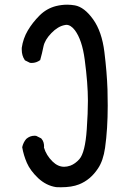

<svg xmlns="http://www.w3.org/2000/svg" viewBox="-20 -789 540 819"><path d="M127.4 -210Q130.4 -210 134.3 -209.5L155.8 -198.7Q163.1 -190.4 165.5 -181.9Q168 -173.3 168 -165Q168 -162.6 167.5 -159.7Q177.2 -126.5 204.1 -100.1Q227.1 -77.6 253.4 -77.6Q266.1 -77.6 280.3 -82.5Q300.8 -90.3 318.4 -109.9Q343.3 -138.2 350.1 -237.3Q355 -307.6 355 -359.4Q355 -432.6 341.3 -535.2Q330.1 -619.1 299.3 -660.2Q281.7 -683.1 262.7 -683.1Q259.8 -683.1 256.3 -682.1Q227.1 -676.8 199 -647.7Q170.9 -618.7 165.3 -590.3Q159.7 -562 151.4 -532.7Q134.8 -520.5 115.2 -520.5Q112.3 -520.5 107.9 -521L86.4 -531.7L85.4 -533.2Q72.8 -551.8 72.8 -577.1Q72.8 -582 72.8 -585Q78.6 -625 98.6 -658.9Q118.7 -692.9 148.7 -722.9Q178.7 -752.9 219.2 -763.2Q243.2 -769 266.6 -769Q282.7 -769 299.3 -766.1Q339.8 -758.8 377.2 -706.5Q414.6 -654.3 425.3 -567.1Q436 -480 438.5 -407.7Q439.5 -372.1 439.5 -338.4Q439.5 -238.8 428.2 -158.7Q420.4 -103.5 397.9 -70.3Q365.7 -21.5 316.9 -2.4Q286.1 9.8 239.3 9.8Q226.1 9.8 219.7 9.3Q177.2 2.9 142.6 -29.3Q108.9 -61.5 94.7 -94.2Q80.6 -126.5 74.7 -161.1Q79.1 -181.2 91.8 -196.3Q107.4 -210 127.4 -210Z"/></svg>

Font: Bakudai
Style: Medium
Weight: 500
Version: Version 1.48